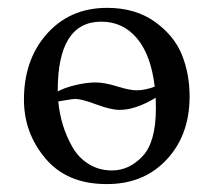

<svg xmlns="http://www.w3.org/2000/svg" viewBox="-20 -459 544 489"><path d="M41 -205.1Q41 -304.2 96.2 -369.1Q155.8 -439 252.9 -439Q324.7 -439 374.3 -403.6Q423.8 -368.2 443.4 -319.1Q462.9 -270 462.9 -213.9Q462.9 -109.4 397.9 -45.9Q340.8 10.3 251 9.8Q150.9 9.8 95.9 -55.2Q41 -120.1 41 -205.1ZM237.8 -403.8Q127 -403.8 127 -228V-226.1Q143.6 -235.4 171.9 -242.2Q200.2 -249 223.1 -249Q246.1 -249 278.1 -239Q310.1 -229 328.1 -229Q349.1 -229 374 -238.3Q364.7 -318.4 329.1 -361.1Q293.5 -403.8 237.8 -403.8ZM376.5 -210Q324.2 -178.7 284.2 -179.2Q262.2 -179.2 225.1 -193.1Q188 -207 171.9 -207Q167.5 -207 159.7 -205.8Q151.9 -204.6 141.8 -202.9Q131.8 -201.2 128.4 -200.7Q131.3 -169.9 140.1 -140.9Q148.9 -111.8 164.3 -84.7Q179.7 -57.6 205.8 -41.3Q231.9 -24.9 265.1 -24.9Q309.1 -24.9 343 -61Q377 -97.2 377 -182.1Q377 -197.3 376.5 -210Z"/></svg>

Font: Linux Libertine
Style: Regular
Weight: 400
Designer: Philipp H. Poll
Foundry: Philipp H. Poll
Version: Version 5.3.0 ; ttfautohint (v0.9)